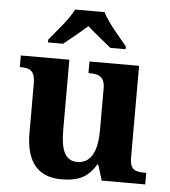

<svg xmlns="http://www.w3.org/2000/svg" viewBox="-54 -815 775 875"><g transform="rotate(5 333.5 -378.0)"><path d="M144 -619V-606H213C241 -628 291 -669 321 -696C351 -669 402 -628 430 -606H499V-619C468 -657 410 -721 389 -766H254C233 -721 175 -657 144 -619ZM258 10C321 10 376 -2 416 -71H421L443 0H642V-53H634C595 -53 567 -58 567 -116V-536H340V-483H343C382 -483 415 -477 415 -419V-227C415 -134 388 -75 324 -75C265 -75 248 -130 248 -216V-536H26V-483H28C76 -483 96 -470 96 -412V-188C96 -53 154 10 258 10Z"/></g></svg>

Font: Noto Serif Test
Style: Bold
Weight: 700
Version: Version 1.000